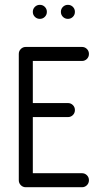

<svg xmlns="http://www.w3.org/2000/svg" viewBox="-20 -785 440 805"><path d="M167.9 -756.2Q176.5 -747.6 176.5 -735.3Q176.5 -722.9 167.9 -714.4Q159.4 -705.9 147.1 -705.9Q134.7 -705.9 126.2 -714.4Q117.6 -722.9 117.6 -735.3Q117.6 -747.6 126.2 -756.2Q134.7 -764.7 147.1 -764.7Q159.4 -764.7 167.9 -756.2ZM285.6 -756.2Q294.1 -747.6 294.1 -735.3Q294.1 -722.9 285.6 -714.4Q277.1 -705.9 264.7 -705.9Q252.4 -705.9 243.8 -714.4Q235.3 -722.9 235.3 -735.3Q235.3 -747.6 243.8 -756.2Q252.4 -764.7 264.7 -764.7Q277.1 -764.7 285.6 -756.2ZM88.2 -588.2H323.5Q335.9 -588.2 344.4 -579.7Q352.9 -571.2 352.9 -558.8Q352.9 -546.5 344.4 -537.9Q335.9 -529.4 323.5 -529.4H117.6V-352.9H264.7Q277.1 -352.9 285.6 -344.4Q294.1 -335.9 294.1 -323.5Q294.1 -311.2 285.6 -302.6Q277.1 -294.1 264.7 -294.1H117.6V-58.8H323.5Q335.9 -58.8 344.4 -50.3Q352.9 -41.8 352.9 -29.4Q352.9 -17.1 344.4 -8.5Q335.9 0 323.5 0H88.2Q75.9 0 67.4 -8.5Q58.8 -17.1 58.8 -29.4V-558.8Q58.8 -571.2 67.4 -579.7Q75.9 -588.2 88.2 -588.2Z"/></svg>

Font: OpenGost Type B TT
Style: Regular
Weight: 400
Version: Version 0.3